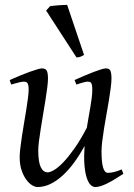

<svg xmlns="http://www.w3.org/2000/svg" viewBox="-20 -732 539 772"><path d="M476.1 -33.2Q436.5 -6.8 408.9 6.6Q381.3 20 362.8 20Q353.5 20 344.5 11.5Q335.4 2.9 328.9 -16.6Q322.3 -36.1 319.6 -67.6Q316.9 -99.1 320.3 -145Q300.3 -108.9 278.1 -78.6Q255.9 -48.3 231.9 -26.4Q208 -4.4 182.6 7.8Q157.2 20 130.9 20Q121.1 20 108.6 12.5Q96.2 4.9 85.2 -10.3Q74.2 -25.4 66.7 -47.9Q59.1 -70.3 59.1 -100.1Q59.1 -114.7 61.8 -137.2Q64.5 -159.7 68.4 -185.5Q72.3 -211.4 77.1 -239.3Q82 -267.1 85.9 -292.5Q89.8 -317.9 92.5 -338.4Q95.2 -358.9 95.2 -371.1Q95.2 -382.3 93.8 -388.9Q92.3 -395.5 89.6 -398.7Q86.9 -401.9 83.3 -402.8Q79.6 -403.8 75.2 -403.8Q70.8 -403.8 62.5 -402.1Q54.2 -400.4 45.9 -397.9Q36.1 -395.5 24.9 -392.1L19 -410.2Q39.6 -419.4 60.3 -428Q81.1 -436.5 98.6 -442.9Q116.2 -449.2 129.6 -453.1Q143.1 -457 148.9 -457Q163.1 -457 168 -447.8Q172.9 -438.5 172.9 -416Q172.9 -401.9 169.9 -378.9Q167 -356 162.6 -328.6Q158.2 -301.3 153.3 -272Q148.4 -242.7 144 -215.3Q139.6 -188 136.7 -165Q133.8 -142.1 133.8 -127.9Q133.8 -81.1 143.8 -60.1Q153.8 -39.1 171.9 -39.1Q181.6 -39.1 197.8 -48.6Q213.9 -58.1 234.4 -79.3Q254.9 -100.6 279.1 -134.8Q303.2 -168.9 329.1 -218.3Q332.5 -239.3 336.2 -260.5Q339.8 -281.7 343.3 -301.5Q346.7 -321.3 348.9 -339.1Q351.1 -356.9 351.1 -371.1Q351.1 -382.3 349.9 -388.9Q348.6 -395.5 346.2 -398.7Q343.8 -401.9 340.6 -402.8Q337.4 -403.8 333 -403.8Q328.6 -403.8 321 -402.1Q313.5 -400.4 305.7 -397.9Q296.9 -395.5 287.1 -392.1L279.8 -410.2Q300.3 -419.4 320.3 -428Q340.3 -436.5 357.2 -442.9Q374 -449.2 386.7 -453.1Q399.4 -457 405.8 -457Q419.4 -457 423.8 -447.8Q428.2 -438.5 428.2 -416Q428.2 -401.9 425.3 -379.2Q422.4 -356.4 418 -329.3Q413.6 -302.2 408.2 -272.7Q402.8 -243.2 398.4 -215.6Q394 -188 391.1 -164.1Q388.2 -140.1 388.2 -124Q388.2 -79.6 394.5 -58.3Q400.9 -37.1 413.1 -37.1Q425.8 -37.1 438.7 -40.3Q451.7 -43.5 469.2 -50.8ZM317.9 -511.2Q308.1 -505.4 302.2 -503.4Q296.4 -501.5 287.6 -501L165.5 -689.5L181.2 -707Q187 -708 196 -709Q205.1 -710 215.1 -710.7Q225.1 -711.4 234.4 -711.9Q243.7 -712.4 250 -712.4Z"/></svg>

Font: Gentium Plus Phon
Style: Italic
Weight: 400
Italic angle: -8°
Designer: J. Victor Gaultney, Annie Olsen, Iska Routamaa, Becca Hirsbrunner
Foundry: SIL International
Version: Version 5.000